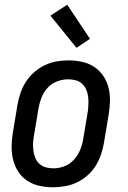

<svg xmlns="http://www.w3.org/2000/svg" viewBox="-20 -783 540 811"><path d="M204 8Q175 8 147 2Q119 -4 96 -19Q73 -34 58 -56.5Q43 -79 36 -106Q29 -133 29 -162Q29 -191 34 -221L54 -341Q58 -365 66.5 -390Q75 -415 89.5 -437.5Q104 -460 124.5 -478Q145 -496 169 -507.5Q193 -519 218.5 -523.5Q244 -528 269 -528Q298 -528 326 -522Q354 -516 377 -501Q400 -486 415.5 -463.5Q431 -441 438 -414Q445 -387 444.5 -358Q444 -329 439 -299L419 -179Q415 -155 406.5 -130Q398 -105 384 -82.5Q370 -60 349.5 -42Q329 -24 305 -12.5Q281 -1 255 3.5Q229 8 204 8ZM206 -72Q229 -72 251.5 -80.5Q274 -89 291 -107Q308 -125 317.5 -147.5Q327 -170 331 -193L351 -313Q353 -329 353.5 -345Q354 -361 352 -376.5Q350 -392 343.5 -406Q337 -420 326 -430Q315 -440 299.5 -444Q284 -448 268 -448Q245 -448 222 -439.5Q199 -431 182 -413Q165 -395 156 -372.5Q147 -350 143 -327L123 -207Q120 -191 119.5 -175Q119 -159 121.5 -143.5Q124 -128 130 -114Q136 -100 147.5 -90Q159 -80 174.5 -76Q190 -72 206 -72ZM303 -581 193 -717 264 -763 360 -619Z"/></svg>

Font: Iosevka SS18 Medium
Style: Italic
Weight: 500
Italic angle: -9°
Monospace: yes
Designer: Belleve Invis
Foundry: Belleve Invis
Version: Version 25.1.1; ttfautohint (v1.8.4)